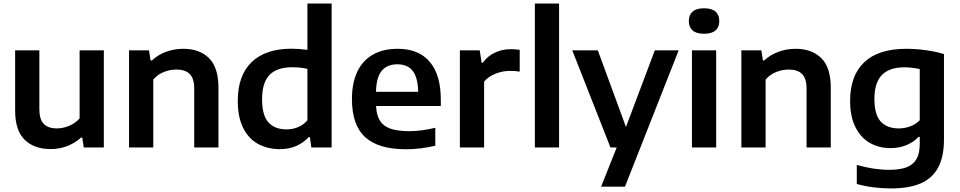

<svg xmlns="http://www.w3.org/2000/svg" viewBox="-20 -828 5391 1078"><path d="M65 -207.5V-545.5H201V-215Q201 -157 226.2 -132Q251.5 -107 298.5 -107Q333.5 -107 368.2 -121.5Q403 -136 427 -163.5V-545.5H563V0H450.5L441.5 -56H435.5Q401 -24.5 357.2 -7.8Q313.5 9 265 9Q172 9 118.5 -43.2Q65 -95.5 65 -207.5Z M704.5 -545.5H816.5L825.5 -488.5H832.5Q866.5 -520 912 -537Q957.5 -554 1009 -554Q1101 -554 1153.8 -501.2Q1206.5 -448.5 1206.5 -336V0H1070.5V-329Q1070.5 -387.5 1045.2 -412.5Q1020 -437.5 971 -437.5Q934.5 -437.5 899.5 -423.5Q864.5 -409.5 840.5 -381.5V0H704.5Z M1315 -261.5Q1315 -404.5 1393 -479.5Q1471 -554.5 1617 -554.5Q1658.5 -554.5 1706 -548V-808H1842V0H1728L1720 -58H1713Q1684.5 -26.5 1643.2 -8.5Q1602 9.5 1552 9.5Q1484 9.5 1430.5 -19Q1377 -47.5 1346 -108.2Q1315 -169 1315 -261.5ZM1706 -152.5V-441.5Q1664.5 -450.5 1621.5 -450.5Q1535 -450.5 1493.2 -407.2Q1451.5 -364 1451.5 -271.5Q1451.5 -180 1487.2 -140.8Q1523 -101.5 1588.5 -101.5Q1622.5 -101.5 1653.2 -114Q1684 -126.5 1706 -152.5Z M2455 -233H2091.5Q2094 -181 2113.2 -150.2Q2132.5 -119.5 2172.5 -105.5Q2212.5 -91.5 2278.5 -91.5Q2344 -91.5 2424 -110.5V-10Q2341 10 2259 10Q2104.5 10 2030.2 -58Q1956 -126 1956 -272Q1956 -362.5 1986.2 -425.8Q2016.5 -489 2074 -521.5Q2131.5 -554 2213 -554Q2331 -554 2393 -480.8Q2455 -407.5 2455 -268ZM2091 -312.5H2328Q2326 -393.5 2297 -430.2Q2268 -467 2211 -467Q2153 -467 2123 -430.2Q2093 -393.5 2091 -312.5Z M2562 -545.5H2673.5L2684 -476H2691Q2717 -513 2758.8 -532.5Q2800.5 -552 2849.5 -552Q2875 -552 2898 -548V-426Q2874.5 -430 2842 -430Q2802 -430 2762 -414.2Q2722 -398.5 2698 -369.5V0H2562Z M2983 0V-808H3119V0Z M3656.5 -545.5H3790.5L3489 220H3355L3442.5 0H3407.5L3193 -545.5H3336.5L3494.5 -115Z M3865 0V-545.5H4001V0ZM3847.5 -710Q3847.5 -744.5 3868.8 -763Q3890 -781.5 3933 -781.5Q3976 -781.5 3997.2 -763Q4018.5 -744.5 4018.5 -710Q4018.5 -675.5 3997.2 -657Q3976 -638.5 3933 -638.5Q3890 -638.5 3868.8 -657Q3847.5 -675.5 3847.5 -710Z M4142.5 -545.5H4254.5L4263.5 -488.5H4270.5Q4304.5 -520 4350 -537Q4395.5 -554 4447 -554Q4539 -554 4591.8 -501.2Q4644.5 -448.5 4644.5 -336V0H4508.5V-329Q4508.5 -387.5 4483.2 -412.5Q4458 -437.5 4409 -437.5Q4372.5 -437.5 4337.5 -423.5Q4302.5 -409.5 4278.5 -381.5V0H4142.5Z M4790.5 205V98Q4887 125.5 4972.5 125.5Q5033.5 125.5 5071 110.8Q5108.5 96 5126.2 64.2Q5144 32.5 5144 -20V-59.5H5137.5Q5109 -29.5 5068.8 -13Q5028.5 3.5 4979 3.5Q4915.5 3.5 4864.5 -25.2Q4813.5 -54 4783.2 -113.5Q4753 -173 4753 -261.5Q4753 -404 4832.8 -479Q4912.5 -554 5068 -554Q5122 -554 5178.5 -546.2Q5235 -538.5 5280 -524.5V-44.5Q5280 51.5 5247.5 112.2Q5215 173 5149.5 201.5Q5084 230 4982 230Q4934 230 4884.8 223.8Q4835.5 217.5 4790.5 205ZM5144 -153V-440Q5102 -450 5056.5 -450Q4973.5 -450 4931.5 -406.8Q4889.5 -363.5 4889.5 -273Q4889.5 -183.5 4925.2 -145.2Q4961 -107 5026 -107Q5059.5 -107 5090.5 -118.5Q5121.5 -130 5144 -153Z"/></svg>

Font: Encode Sans Semi Expanded SmBd
Style: Regular
Weight: 600
Width: 6
Designer: Multiple Designers
Foundry: Impallari Type
Version: Version 2.000